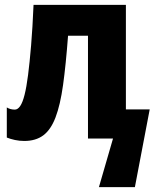

<svg xmlns="http://www.w3.org/2000/svg" viewBox="-20 -570 642 790"><path d="M498 -120H596L535 200H387L445 0H342V-423H260Q251 -303 239.5 -220.5Q228 -138 208.5 -87Q189 -36 158 -13Q127 10 80 10Q60 10 41.5 6Q23 2 8 -4V-128Q14 -124 22.5 -121.5Q31 -119 41 -119Q53 -119 63 -133.5Q73 -148 81 -179.5Q89 -211 95.5 -261.5Q102 -312 108 -383.5Q114 -455 118 -550H498Z"/></svg>

Font: Noto Sans Display Condensed ExtraBold
Style: Regular
Weight: 800
Width: 3
Designer: Monotype Design Team
Foundry: Monotype Imaging Inc.
Version: Version 2.003